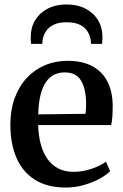

<svg xmlns="http://www.w3.org/2000/svg" viewBox="-20 -831 554 862"><path d="M276 11Q191.5 11 136 -24.5Q80.5 -60 53.5 -123.5Q26.5 -187 26.5 -270.5Q26.5 -337 45.8 -390Q65 -443 99.8 -480.5Q134.5 -518 181.5 -538Q228.5 -558 284.5 -558Q379 -558 431.2 -507.2Q483.5 -456.5 486 -361.5Q486 -330.5 484.5 -308.2Q483 -286 479 -269.5H151.5Q152.5 -222.5 163 -183.8Q173.5 -145 193.2 -117.2Q213 -89.5 242.2 -74.5Q271.5 -59.5 310.5 -59.5Q351 -59.5 392 -73.5Q433 -87.5 455.5 -105L474.5 -63Q457.5 -45 426.5 -28.2Q395.5 -11.5 356.2 -0.2Q317 11 276 11ZM151.5 -317.5 364 -320Q365.5 -330.5 366 -342.5Q366.5 -354.5 366.5 -365Q366.5 -429 344.8 -467.5Q323 -506 270 -506Q245 -506 223.8 -495.8Q202.5 -485.5 186.8 -463.2Q171 -441 162 -405Q153 -369 151.5 -317.5ZM279.5 -811Q327.5 -811 363.8 -792.2Q400 -773.5 420 -740.5Q440 -707.5 440 -665Q440 -657.5 439.5 -649.2Q439 -641 438 -634H388.5Q388.5 -638 388.2 -642.8Q388 -647.5 387 -653Q384 -672.5 372.5 -690.5Q361 -708.5 338.5 -719.8Q316 -731 279.5 -731Q242.5 -731 220 -719.5Q197.5 -708 186.2 -690.2Q175 -672.5 171.5 -653Q171 -647.5 170.5 -642.8Q170 -638 170 -634H120Q118.5 -641 118.2 -649.2Q118 -657.5 118 -665.5Q118 -707.5 138 -740.5Q158 -773.5 194.2 -792.2Q230.5 -811 279.5 -811Z"/></svg>

Font: Merriweather 48pt SemiBold
Style: Regular
Weight: 600
Version: Version 2.100